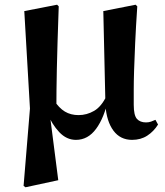

<svg xmlns="http://www.w3.org/2000/svg" viewBox="-20 -576 699 814"><path d="M80 212 107 -116 83 -529 222 -556 229 -549Q226 -463 224 -398.5Q222 -334 221 -284Q220 -234 219.5 -192.5Q219 -151 219 -110L192 -85L227 188L88 218ZM540 17Q490 17 461 -22Q432 -61 427 -129V-133L418 -529L555 -556L562 -549Q556 -459 553 -392.5Q550 -326 548.5 -278Q547 -230 547 -194.5Q547 -159 547 -132Q547 -87 560.5 -72Q574 -57 599 -57Q611 -57 620.5 -60.5Q630 -64 639 -68L650 -48Q632 -19 604.5 -1Q577 17 540 17ZM302 17Q262 17 231 -16Q200 -49 181 -96H178L208 -152Q230 -118 255 -103Q280 -88 313 -88Q348 -88 379 -106Q410 -124 432 -170L443 -157H439Q422 -77 387.5 -30Q353 17 302 17Z"/></svg>

Font: Noto Serif KR ExtraLight ExtraBold
Style: Regular
Weight: 800
Version: Version 2.003-H1;hotconv 1.1.1;makeotfexe 2.6.0